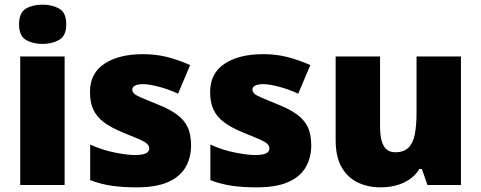

<svg xmlns="http://www.w3.org/2000/svg" viewBox="-20 -796 2069 826"><path d="M258 -553V0H67V-553ZM163 -776Q204 -776 234.5 -759Q265 -742 265 -691Q265 -642 234.5 -624.5Q204 -607 163 -607Q121 -607 91.5 -624.5Q62 -642 62 -691Q62 -742 91.5 -759Q121 -776 163 -776Z M802 -170Q802 -118 778.5 -77Q755 -36 703.5 -13Q652 10 568 10Q509 10 462.5 3.5Q416 -3 368 -21V-174Q421 -150 475 -139.5Q529 -129 560 -129Q592 -129 607 -136Q622 -143 622 -157Q622 -169 612 -178Q602 -187 576.5 -198Q551 -209 504 -228Q458 -247 427.5 -269.5Q397 -292 382 -323.5Q367 -355 367 -400Q367 -481 429.5 -522Q492 -563 595 -563Q650 -563 698 -551Q746 -539 798 -516L746 -393Q705 -412 663 -423Q621 -434 596 -434Q574 -434 561.5 -428Q549 -422 549 -411Q549 -401 557.5 -393Q566 -385 590 -375Q614 -365 660 -346Q708 -327 739.5 -304.5Q771 -282 786.5 -250.5Q802 -219 802 -170Z M1319 -170Q1319 -118 1295.5 -77Q1272 -36 1220.5 -13Q1169 10 1085 10Q1026 10 979.5 3.5Q933 -3 885 -21V-174Q938 -150 992 -139.5Q1046 -129 1077 -129Q1109 -129 1124 -136Q1139 -143 1139 -157Q1139 -169 1129 -178Q1119 -187 1093.5 -198Q1068 -209 1021 -228Q975 -247 944.5 -269.5Q914 -292 899 -323.5Q884 -355 884 -400Q884 -481 946.5 -522Q1009 -563 1112 -563Q1167 -563 1215 -551Q1263 -539 1315 -516L1263 -393Q1222 -412 1180 -423Q1138 -434 1113 -434Q1091 -434 1078.5 -428Q1066 -422 1066 -411Q1066 -401 1074.5 -393Q1083 -385 1107 -375Q1131 -365 1177 -346Q1225 -327 1256.5 -304.5Q1288 -282 1303.5 -250.5Q1319 -219 1319 -170Z M1963 -553V0H1819L1795 -69H1784Q1767 -41 1740.5 -23.5Q1714 -6 1682.5 2Q1651 10 1617 10Q1563 10 1519 -11Q1475 -32 1449.5 -77Q1424 -122 1424 -193V-553H1615V-251Q1615 -197 1630.5 -169Q1646 -141 1681 -141Q1717 -141 1737 -160.5Q1757 -180 1764.5 -218Q1772 -256 1772 -311V-553Z"/></svg>

Font: Noto Sans Armenian Black
Style: Regular
Weight: 900
Version: Version 2.007